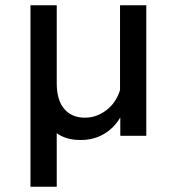

<svg xmlns="http://www.w3.org/2000/svg" viewBox="-20 -517 672 731"><path d="M96 194V-497H196V-200Q196 -136 224.5 -102.5Q253 -69 303 -69Q348 -69 385 -97.5Q422 -126 437 -174V-497H537V0H438V-70Q415 -30 376 -7Q337 16 287 16Q231 16 196 -10V194Z"/></svg>

Font: Wix Madefor Text Medium
Style: Regular
Weight: 500
Designer: Dalton Maag Ltd
Foundry: Dalton Maag Ltd
Version: Version 3.100